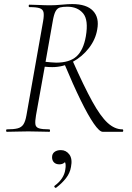

<svg xmlns="http://www.w3.org/2000/svg" viewBox="-20 -648 648 944"><path d="M14 0Q10 0 10 -6Q10 -12 14 -12Q48 -12 67 -17Q86 -22 95.5 -37Q105 -52 110 -81L192 -544Q197 -573 194 -587.5Q191 -602 175.5 -607.5Q160 -613 125 -613Q121 -613 121 -619Q121 -625 125 -625Q146 -625 172.5 -623.5Q199 -622 228 -622Q251 -622 283 -625Q315 -628 335 -628Q406 -628 437.5 -594.5Q469 -561 458 -503Q450 -454 417 -411.5Q384 -369 337 -343.5Q290 -318 237 -318Q230 -318 219 -318.5Q208 -319 200 -320L157 -81Q152 -52 154 -37Q156 -22 172 -17Q188 -12 222 -12Q226 -12 226 -6Q226 0 223 0Q201 0 175.5 -1Q150 -2 119 -2Q91 -2 63 -1Q35 0 14 0ZM485 0Q469 0 441 -40.5Q413 -81 376.5 -155.5Q340 -230 297 -333L337 -349Q393 -223 433.5 -149.5Q474 -76 509 -44Q544 -12 582 -12Q586 -12 586 -6Q586 0 582 0Q545 0 521 0Q497 0 485 0ZM256 -340Q322 -340 356 -370.5Q390 -401 402 -469Q416 -550 388.5 -582.5Q361 -615 311 -615Q289 -615 275.5 -611.5Q262 -608 253.5 -593Q245 -578 239 -542L204 -344Q216 -343 230.5 -341.5Q245 -340 256 -340ZM256 275Q252 277 248.5 272.5Q245 268 249 265Q272 248 285 228Q298 208 301 186Q306 158 298 146.5Q290 135 279 132L306 125Q307 143 297 151.5Q287 160 272 160Q255 160 245.5 150.5Q236 141 236 125Q236 108 248 99Q260 90 279 90Q305 90 321 111.5Q337 133 329 173Q324 203 304.5 228Q285 253 256 275Z"/></svg>

Font: Cormorant Light Light
Style: Italic
Weight: 300
Italic angle: -10°
Version: Version 4.000